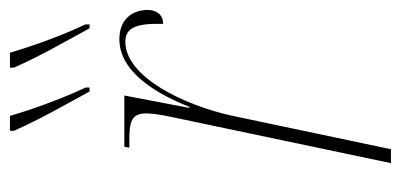

<svg xmlns="http://www.w3.org/2000/svg" viewBox="-230 -576 806 386"><g transform="rotate(-90 173.0 -383.0)"><path d="M182 -606H190V-614C165 -667 144 -728 133 -766H103V-758C127 -704 150 -665 182 -606ZM309 -606H317V-614C292 -667 271 -728 260 -766H230V-758C254 -704 277 -665 309 -606ZM131 -442 38 0H66L133 -318C154 -415 211 -534 282 -534C305 -534 318 -520 318 -472C318 -467 318 -463 318 -458C336 -458 346 -471 346 -489C346 -516 331 -546 287 -546C229 -546 184 -488 151 -405H149L174 -536H71L69 -526H84C121 -526 138 -522 138 -492C138 -482 136 -465 131 -442Z"/></g></svg>

Font: Noto Serif Display Condensed Thin
Style: Italic
Weight: 100
Width: 3
Italic angle: -12°
Designer: Monotype Design Team
Foundry: Monotype Imaging Inc.
Version: Version 2.009